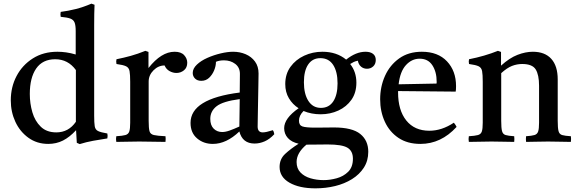

<svg xmlns="http://www.w3.org/2000/svg" viewBox="-20 -775 3160 1050"><path d="M416 13 400 6 396 -63Q361 -25 324.5 -6.5Q288 12 244 12Q182 12 135.5 -21.5Q89 -55 64 -109Q39 -163 39 -226Q39 -299 70.5 -359Q102 -419 159.5 -455.5Q217 -492 294 -492Q317 -492 342 -488.5Q367 -485 394 -477V-605Q394 -636 388 -651.5Q382 -667 364.5 -673.5Q347 -680 312 -683Q309 -696 312 -710Q352 -715 394 -725.5Q436 -736 480 -755L497 -749Q496 -727 495.5 -699Q495 -671 495 -638V-142Q495 -104 498 -85Q501 -66 516 -58.5Q531 -51 567 -45Q570 -32 567 -18Q527 -12 489 -5Q451 2 416 13ZM395 -392Q352 -451 282 -451Q213 -451 178 -400.5Q143 -350 143 -261Q143 -209 157 -161Q171 -113 203 -82Q235 -51 288 -51Q355 -51 395 -109Z M616 1Q613 -15 616 -30Q650 -32 666 -36.5Q682 -41 687 -56Q692 -71 692 -104V-328Q692 -367 688.5 -386Q685 -405 669.5 -412.5Q654 -420 617 -425Q614 -439 617 -451Q657 -459 695 -469.5Q733 -480 775 -497L792 -491V-403Q862 -492 935 -492Q970 -492 987 -473.5Q1004 -455 1004 -432Q1004 -405 986 -390.5Q968 -376 945 -376Q926 -376 907.5 -386Q889 -396 880 -417Q846 -417 819.5 -390.5Q793 -364 793 -329V-114Q793 -75 797.5 -58Q802 -41 821.5 -36.5Q841 -32 885 -30Q887 -16 885 1Q851 1 815 0Q779 -1 741 -1Q704 -1 675.5 0Q647 1 616 1Z M1372 10Q1306 10 1289 -56Q1218 12 1144 12Q1093 12 1057.5 -18.5Q1022 -49 1022 -103Q1022 -235 1291 -269Q1291 -293 1291.5 -318Q1292 -343 1292 -371Q1292 -406 1266.5 -425.5Q1241 -445 1205 -445Q1179 -445 1161 -437Q1161 -414 1151 -390Q1141 -366 1123.5 -349.5Q1106 -333 1081 -333Q1059 -333 1046.5 -345.5Q1034 -358 1034 -376Q1034 -400 1056.5 -421.5Q1079 -443 1114 -458.5Q1149 -474 1187 -483Q1225 -492 1255 -492Q1292 -492 1323.5 -478.5Q1355 -465 1374.5 -438.5Q1394 -412 1394 -373Q1394 -349 1393 -310.5Q1392 -272 1391.5 -228.5Q1391 -185 1390 -146Q1389 -107 1389 -83Q1389 -51 1417 -51Q1435 -51 1472 -63Q1476 -58 1477.5 -52Q1479 -46 1480 -41Q1455 -14 1427.5 -2Q1400 10 1372 10ZM1289 -83 1291 -233Q1199 -221 1164.5 -194Q1130 -167 1130 -125Q1130 -90 1148.5 -71.5Q1167 -53 1195 -53Q1213 -53 1235.5 -61Q1258 -69 1289 -83Z M1705 255Q1617 255 1563 224Q1509 193 1509 138Q1509 95 1539 67Q1569 39 1613 11Q1574 2 1554 -20.5Q1534 -43 1534 -74Q1534 -128 1613 -183Q1580 -204 1560 -237.5Q1540 -271 1540 -315Q1540 -370 1568.5 -409.5Q1597 -449 1643.5 -470.5Q1690 -492 1743 -492Q1821 -492 1873 -449Q1927 -492 1979 -492Q2005 -492 2020 -480.5Q2035 -469 2035 -447Q2035 -425 2021 -412Q2007 -399 1987 -399Q1968 -399 1954.5 -410.5Q1941 -422 1937 -443Q1923 -440 1914.5 -436Q1906 -432 1895 -425Q1929 -382 1929 -323Q1929 -268 1902 -229.5Q1875 -191 1830.5 -170.5Q1786 -150 1733 -150Q1683 -150 1640 -168Q1615 -143 1615 -115Q1615 -90 1634 -83.5Q1653 -77 1704 -77Q1727 -77 1759 -77.5Q1791 -78 1806 -78Q1906 -78 1950 -42.5Q1994 -7 1994 55Q1994 104 1970 141.5Q1946 179 1905 204.5Q1864 230 1812.5 242.5Q1761 255 1705 255ZM1656 16Q1602 61 1602 111Q1602 146 1623 168Q1644 190 1678 200Q1712 210 1750 210Q1784 210 1821 200Q1858 190 1884 164.5Q1910 139 1910 93Q1910 51 1880.5 33Q1851 15 1771 15Q1752 15 1724 15.5Q1696 16 1662 16Q1659 16 1656 16ZM1735 -185Q1779 -185 1802.5 -220.5Q1826 -256 1826 -319Q1826 -383 1802 -420Q1778 -457 1732 -457Q1689 -457 1665.5 -422.5Q1642 -388 1642 -325Q1642 -261 1666.5 -223Q1691 -185 1735 -185Z M2279 12Q2208 12 2159 -21Q2110 -54 2084.5 -109.5Q2059 -165 2059 -232Q2059 -301 2085.5 -360Q2112 -419 2163 -455.5Q2214 -492 2287 -492Q2375 -492 2424.5 -439.5Q2474 -387 2474 -304Q2474 -294 2473.5 -286.5Q2473 -279 2472 -274L2157 -277Q2157 -273 2157 -270Q2157 -172 2202 -116Q2247 -60 2328 -60Q2396 -60 2462 -104Q2472 -92 2477 -81Q2392 12 2279 12ZM2160 -314 2367 -318Q2368 -320 2368 -323.5Q2368 -327 2368 -328Q2368 -382 2344.5 -418Q2321 -454 2275 -454Q2232 -454 2200 -419Q2168 -384 2160 -314Z M2857 1Q2855 -15 2857 -30Q2888 -32 2903 -36.5Q2918 -41 2923 -56Q2928 -71 2928 -104V-306Q2928 -366 2909.5 -395.5Q2891 -425 2836 -425Q2807 -425 2780 -414.5Q2753 -404 2721 -375V-114Q2721 -75 2725.5 -58Q2730 -41 2745 -36.5Q2760 -32 2792 -30Q2794 -15 2792 1Q2764 1 2733.5 0Q2703 -1 2668 -1Q2636 -1 2605 0Q2574 1 2544 1Q2541 -15 2544 -30Q2578 -32 2594 -36.5Q2610 -41 2615 -56Q2620 -71 2620 -104V-328Q2620 -367 2616.5 -386Q2613 -405 2597.5 -412.5Q2582 -420 2545 -425Q2542 -439 2545 -451Q2631 -468 2703 -497L2720 -491V-416Q2766 -458 2810 -475Q2854 -492 2894 -492Q2960 -492 2995 -453Q3030 -414 3030 -341V-114Q3030 -75 3034.5 -58Q3039 -41 3054 -36.5Q3069 -32 3102 -30Q3104 -15 3102 1Q3072 1 3043.5 0Q3015 -1 2977 -1Q2940 -1 2912.5 0Q2885 1 2857 1Z"/></svg>

Font: Tiro Devanagari Hindi
Style: Regular
Weight: 400
Designer: Devanagari: John Hudson & Fiona Ross. Latin: John Hudson.
Foundry: Tiro Typeworks Ltd.
Version: Version 1.52